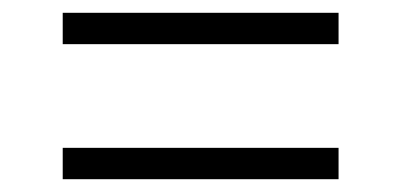

<svg xmlns="http://www.w3.org/2000/svg" viewBox="-20 -442 627 300"><path d="M509 -373V-422H78V-373ZM509 -162V-211H78V-162Z"/></svg>

Font: SnT
Style: Regular
Weight: 300
Designer: Natanael Gama
Version: Version 1.001;PS 001.001;hotconv 1.0.70;makeotf.lib2.5.58329